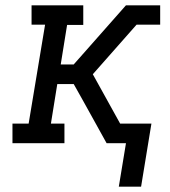

<svg xmlns="http://www.w3.org/2000/svg" viewBox="-20 -540 640 724"><path d="M512 164H428L455 0H382L295 -157L258 -223H196L172 -74H223V0H27V-74H88L150 -447H99V-520H294V-446H233L209 -297H258L455 -520H584V-447H495L330 -260L433 -74H551Z"/></svg>

Font: Iosevka Etoile Oblique
Style: Regular
Weight: 400
Italic angle: -9°
Designer: Belleve Invis
Foundry: Belleve Invis
Version: Version 15.5.2; ttfautohint (v1.8.4)